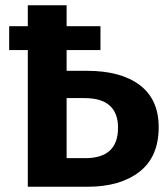

<svg xmlns="http://www.w3.org/2000/svg" viewBox="-20 -712 642 732"><path d="M312 -442Q441 -442 513 -387.5Q585 -333 585 -227Q585 -114 511.5 -57Q438 0 314 0H86V-521H15V-612H86V-692H234V-612H363V-521H234V-442ZM305 -109Q430 -109 430 -225Q430 -338 302 -338H234V-109Z"/></svg>

Font: FiraGO SemiBold
Style: Regular
Weight: 600
Designer: bBox Type
Foundry: bBox Type GmbH
Version: Version 1.001;PS 001.001;hotconv 1.0.88;makeotf.lib2.5.64775